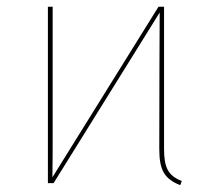

<svg xmlns="http://www.w3.org/2000/svg" viewBox="-20 -538 627 564"><path d="M461.9 -101V-518.3H445.6L133.9 -17C134.7 -60.9 134.7 -97.3 134.7 -136V-518.3H120.7V0H137.4L449.1 -501.3C448.7 -469.4 447.9 -229 447.9 -101C447.9 -39.1 461.9 -13.1 509.4 6L513.9 -6.3C474.1 -22.1 461.9 -45 461.9 -101Z"/></svg>

Font: Fira Sans Hair
Style: Regular
Weight: 100
Designer: bBox Type GmbH & Carrois Corporate GbR & Edenspiekermann AG
Foundry: bBox Type GmbH & Carrois Corporate GbR & Edenspiekermann AG
Version: Version 4.300;PS 004.300;hotconv 1.0.88;makeotf.lib2.5.64775